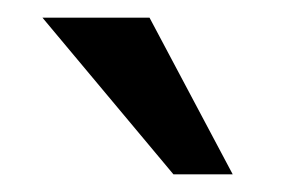

<svg xmlns="http://www.w3.org/2000/svg" viewBox="-20 -797 331 217"><path d="M243 -600 149 -777H28L176 -600Z"/></svg>

Font: Perun SemiBold
Style: Regular
Weight: 600
Foundry: Copyright (c) Stefan Peev, Context Ltd, 2016
Version: Version 1.089